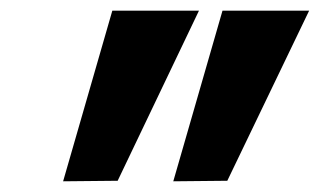

<svg xmlns="http://www.w3.org/2000/svg" viewBox="-20 -720 598 359"><path d="M190 -700 98 -381 200 -382 352 -700ZM396 -700 304 -381 405 -382 558 -700Z"/></svg>

Font: Jost* 700 Bold Italic
Style: Bold Italic
Weight: 700
Italic angle: -10°
Version: Version 3.200; ttfautohint (v0.97) -l 8 -r 50 -G 200 -x 14 -